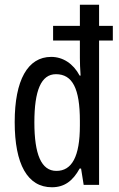

<svg xmlns="http://www.w3.org/2000/svg" viewBox="-20 -780 502 810"><path d="M199 10C251 10 287 -16 316 -69H322L333 0H398V-609H456V-671H398V-760H317V-671H204V-609H317V-535C317 -515 318 -490 320 -461H316C289 -512 245 -540 196 -540C97 -540 42 -442 42 -265C42 -87 96 10 199 10ZM218 -59C154 -59 125 -129 125 -264C125 -397 153 -467 216 -467C286 -467 317 -406 317 -270V-250C317 -119 283 -59 218 -59Z"/></svg>

Font: Noto Sans Lao Looped ExtraCondensed
Style: Regular
Weight: 400
Width: 2
Designer: Mark Frömberg, Ben Mitchell
Foundry: The Fontpad Ltd
Version: Version 1.003